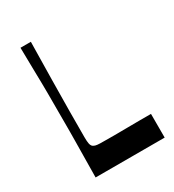

<svg xmlns="http://www.w3.org/2000/svg" viewBox="-171 -799 814 898"><g transform="rotate(-30 236.0 -350.5)"><path d="M453 0H80Q81 -72 81.5 -118Q82 -164 82.5 -194.5Q83 -225 83 -247.5Q83 -270 83 -293.5Q83 -317 83 -350Q83 -383 83 -406.5Q83 -430 83 -453Q83 -476 82.5 -506Q82 -536 81 -582.5Q80 -629 79 -701H135Q133 -590 131.5 -497.5Q130 -405 129.5 -328.5Q129 -252 129 -189Q129 -166 131.5 -154Q134 -142 141 -136Q147 -132 154.5 -130Q162 -128 178 -127.5Q194 -127 221 -127Q242 -127 269.5 -127Q297 -127 328 -127.5Q359 -128 391 -128Q423 -128 453 -128Z"/></g></svg>

Font: Ojuju SemiBold
Style: Regular
Weight: 600
Designer: Chisaokwu Joboson, Mirko Velimirovic
Foundry: Udi Foundry
Version: Version 1.000